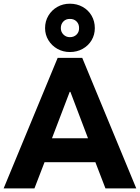

<svg xmlns="http://www.w3.org/2000/svg" viewBox="-25 -1039 771 1059"><path d="M293 -719.7H428.7L726.6 0H556.6L501 -144.5H220.7L165 0H-4.9ZM223.6 -883.8Q223.6 -921.9 241.9 -952.6Q260.3 -983.4 291.3 -1001Q322.3 -1018.6 360.4 -1018.6Q399.4 -1018.6 430.9 -1001Q462.4 -983.4 480.2 -952.6Q498 -921.9 498 -883.8Q498 -847.2 480.2 -817.1Q462.4 -787.1 430.9 -769.5Q399.4 -752 360.4 -752Q322.8 -752 291.5 -769.5Q260.3 -787.1 241.9 -817.4Q223.6 -847.7 223.6 -883.8ZM411.1 -883.8Q411.6 -906.2 397.2 -920.7Q382.8 -935.1 360.4 -934.6Q338.9 -935.1 324.7 -920.7Q310.5 -906.2 310.5 -883.8Q310.5 -862.8 325 -848.4Q339.4 -834 360.4 -834Q382.8 -834 397.2 -848.1Q411.6 -862.3 411.1 -883.8ZM460.4 -276.4 363.3 -532.2H359.4L261.7 -276.4Z"/></svg>

Font: Reddit Sans Vanilla ExtraBold
Style: Regular
Weight: 800
Designer: Stephen Hutchings
Foundry: Reddit
Version: Version 1.013